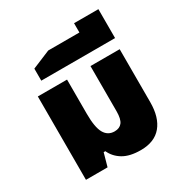

<svg xmlns="http://www.w3.org/2000/svg" viewBox="-187 -945 1038 1093"><g transform="rotate(-30 332.0 -398.0)"><path d="M245 -86H234L210 0H68V-548H260V-323Q260 -234 282 -195.5Q304 -157 348 -157Q381 -157 397.5 -178.5Q414 -200 414 -251V-548H606V-200Q606 -100 560 -45Q514 10 424 10Q352 10 308.5 -16Q265 -42 245 -86Z M615 -806V-693V-616H130V-695L250 -745H455V-806Z"/></g></svg>

Font: Noto Sans Thai Black
Style: Regular
Weight: 900
Designer: Monotype Design Team
Foundry: Monotype Imaging Inc.
Version: Version 1.000